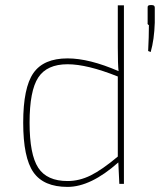

<svg xmlns="http://www.w3.org/2000/svg" viewBox="-20 -721 627 753"><path d="M569 -701H576Q587 -701 587 -691V-632Q585 -566 571 -517L561 -521Q564 -577 564 -623Q561 -623 559.5 -626Q558 -629 559 -632V-691Q558 -701 569 -701ZM442 -700H466V0H448L444 -84Q336 12 245 12Q151 12 111 -45.5Q71 -103 71 -240Q71 -377 111 -434.5Q151 -492 245 -492Q330 -492 445 -442Q442 -468 442 -535ZM442 -107V-421Q322 -469 245 -469Q164 -469 130 -417Q96 -365 96 -240Q96 -115 130 -63Q164 -11 245 -11Q291 -11 335.5 -33Q380 -55 442 -107Z"/></svg>

Font: Exo 2.0 Thin
Style: Regular
Weight: 250
Designer: Natanael Gama
Version: Version 1.001;PS 001.001;hotconv 1.0.70;makeotf.lib2.5.58329